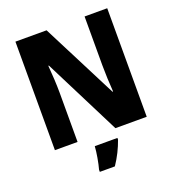

<svg xmlns="http://www.w3.org/2000/svg" viewBox="-163 -840 1078 1187"><g transform="rotate(-20 376.0 -246.5)"><path d="M678 0V-714H529V-391C529 -342 532 -271 536 -218H532L279 -714H74V0H223V-324C223 -375 219 -448 214 -504H218L472 0ZM463 72V61H314C312 100 300 169 289 207V221H388C421 172 445 123 463 72Z"/></g></svg>

Font: Noto Sans Lao Looped SemiCondensed ExtraBold
Style: Regular
Weight: 800
Width: 4
Designer: Mark Frömberg, Ben Mitchell
Foundry: The Fontpad Ltd
Version: Version 1.002